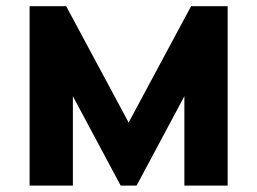

<svg xmlns="http://www.w3.org/2000/svg" viewBox="-20 -582 807 602"><path d="M579.1 -562.5H693.8V0H558.1V-280.3L408.2 0H358.4L208.5 -280.3V0H72.8V-562.5H187.5L383.3 -197.8Z"/></svg>

Font: Manrope3 ExtraBold
Style: Bold
Weight: 800
Width: 4
Designer: Mikhail Sharanda
Foundry: Mikhail Sharanda
Version: Version 3.000;PS 003.000;hotconv 1.0.88;makeotf.lib2.5.64775